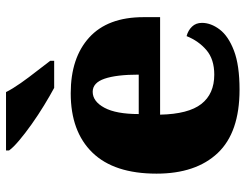

<svg xmlns="http://www.w3.org/2000/svg" viewBox="-109 -697 816 638"><g transform="rotate(-90 299.0 -378.0)"><path d="M320 10Q178 10 109.5 -62.5Q41 -135 41 -266Q41 -407 111 -479Q181 -551 308 -551Q426 -551 493.5 -489.5Q561 -428 561 -309V-254H237Q239 -160 272.5 -117Q306 -74 370 -74Q421 -74 451.5 -100Q482 -126 498 -166Q517 -161 529.5 -148Q542 -135 542 -115Q542 -85 520 -56Q498 -27 449.5 -8.5Q401 10 320 10ZM370 -325Q370 -399 356.5 -438.5Q343 -478 313 -478Q281 -478 260 -439Q239 -400 239 -325ZM326 -606Q300 -620 268 -639.5Q236 -659 205 -681Q174 -703 150.5 -723Q127 -743 118 -756V-766H312Q323 -744 342 -717Q361 -690 381.5 -664Q402 -638 416 -619V-606Z"/></g></svg>

Font: Noto Serif Tamil Black
Style: Italic
Weight: 900
Italic angle: -12°
Designer: Indian Type Foundry, Tom Grace, and the Monotype Design Team
Foundry: Monotype Imaging Inc.
Version: Version 2.003; ttfautohint (v1.8.4.7-5d5b)